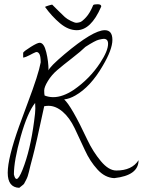

<svg xmlns="http://www.w3.org/2000/svg" viewBox="-20 -857 677 910"><path d="M476.6 -713.9Q512.7 -713.9 512.7 -668Q512.7 -622.1 466.8 -544.9Q409.2 -445.3 336.9 -404.3Q309.6 -388.7 284.2 -385.7Q318.4 -355.5 394.5 -193.4Q420.9 -137.7 458 -93.3Q495.1 -48.8 531.2 -48.8Q605.5 -48.8 636.7 -97.7Q636.7 -25.4 521.5 -12.7Q477.5 -14.6 441.9 -53.7Q406.2 -92.8 382.3 -145.5Q358.4 -198.2 334 -249Q309.6 -299.8 276.9 -327.6Q244.1 -355.5 210 -355.5Q200.2 -355.5 189.5 -353.5Q149.4 -166 135.7 -115.7Q122.1 -65.4 117.2 -43Q112.3 -20.5 104 -4.9Q95.7 10.7 94.2 13.7Q92.8 16.6 83 23.9Q73.2 31.2 71.3 33.2Q16.6 31.2 16.6 -38.1Q16.6 -107.4 70.3 -257.8Q91.8 -316.4 111.3 -369.1Q163.1 -505.9 172.9 -561.5Q172.9 -592.8 165.5 -603Q158.2 -613.3 148.4 -609.4Q138.7 -605.5 120.6 -595.7Q102.5 -585.9 89.8 -584V-607.4Q94.7 -615.2 126 -634.8Q157.2 -654.3 168 -654.3Q188.5 -654.3 199.2 -609.9Q210 -565.4 210 -523.4Q215.8 -541 285.2 -599.6Q420.9 -713.9 476.6 -713.9ZM146.5 -369.1Q110.4 -324.2 78.1 -210Q45.9 -95.7 45.9 -30.3Q50.8 -8.8 58.6 -8.8Q69.3 -8.8 86.9 -52.7Q124 -146.5 141.6 -282.2Q147.5 -324.2 147.5 -342.8Q147.5 -361.3 146.5 -369.1ZM492.2 -649.4Q492.2 -672.9 471.7 -672.9Q465.8 -672.9 448.7 -668.9Q431.6 -665 384.8 -634.8Q365.2 -615.2 321.8 -581.5Q278.3 -547.9 251.5 -524.9Q224.6 -502 207 -473.1Q189.5 -444.3 189.5 -428.2Q189.5 -412.1 191.4 -404.3Q210.9 -396.5 232.4 -396.5Q277.3 -396.5 330.1 -431.6Q406.2 -484.4 455.1 -559.6Q492.2 -616.2 492.2 -649.4ZM459 -824.2Q411.1 -713.9 343.8 -713.9Q303.7 -713.9 264.6 -746.6Q225.6 -779.3 193.4 -824.2Q195.3 -826.2 209.5 -830.6Q223.6 -835 227.5 -835L254.9 -807.6Q276.4 -786.1 287.1 -776.4Q297.9 -766.6 315.9 -757.8Q334 -749 341.8 -749Q349.6 -749 359.4 -752Q369.1 -754.9 387.7 -774.9Q406.2 -794.9 421.9 -833Q425.8 -836.9 442.9 -836.9Q460 -836.9 460 -826.2L459 -825.2Z"/></svg>

Font: Dawning of a New Day
Style: Regular
Weight: 400
Designer: Kimberly Geswein
Foundry: Kimberly Geswein
Version: Version 1.002 2010